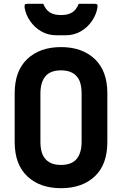

<svg xmlns="http://www.w3.org/2000/svg" viewBox="-20 -967 640 1007"><path d="M300 -720Q411 -720 477 -657.5Q543 -595 543 -478V-222Q543 -104 477 -42Q411 20 300 20Q189 20 123 -42.5Q57 -105 57 -222V-478Q57 -595 123 -657.5Q189 -720 300 -720ZM192 -223Q192 -192 199 -168.5Q206 -145 222 -129Q235 -116 254 -109Q273 -102 300 -102Q356 -102 382 -133.5Q408 -165 408 -223V-477Q408 -508 401 -532Q394 -556 378 -571Q351 -598 300 -598Q244 -598 218 -566.5Q192 -535 192 -477ZM393 -947H477Q487 -947 490 -943Q493 -939 491 -927Q485 -890 462 -856.5Q439 -823 403.5 -802.5Q368 -782 324 -782H276Q232 -782 196.5 -802.5Q161 -823 138 -856.5Q115 -890 109 -927Q108 -939 110.5 -943Q113 -947 123 -947H207Q220 -915 242 -901.5Q264 -888 300 -888Q336 -888 358 -901.5Q380 -915 393 -947Z"/></svg>

Font: Recursive Mn Lnr St
Style: Bold
Weight: 700
Monospace: yes
Version: Version 1.079;hotconv 1.0.112;makeotfexe 2.5.65598; ttfautoh